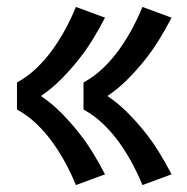

<svg xmlns="http://www.w3.org/2000/svg" viewBox="-20 -617 540 554"><path d="M391 -83Q378 -115 361 -146.5Q344 -178 323.5 -206.5Q303 -235 277.5 -259.5Q252 -284 221 -301V-379Q252 -396 277.5 -420.5Q303 -445 323.5 -473.5Q344 -502 361 -533.5Q378 -565 391 -597L475 -566Q458 -533 438.5 -501.5Q419 -470 396 -441.5Q373 -413 347 -387Q321 -361 290 -340Q321 -319 347 -293Q373 -267 396 -238.5Q419 -210 438.5 -178.5Q458 -147 475 -114ZM199 -83Q186 -115 169 -146.5Q152 -178 131.5 -206.5Q111 -235 85.5 -259.5Q60 -284 29 -301V-379Q60 -396 85.5 -420.5Q111 -445 131.5 -473.5Q152 -502 169 -533.5Q186 -565 199 -597L283 -566Q266 -533 246.5 -501.5Q227 -470 204 -441.5Q181 -413 155 -387Q129 -361 98 -340Q129 -319 155 -293Q181 -267 204 -238.5Q227 -210 246.5 -178.5Q266 -147 283 -114Z"/></svg>

Font: Iosevka SS18 Extrabold
Style: Regular
Weight: 800
Monospace: yes
Designer: Belleve Invis
Foundry: Belleve Invis
Version: Version 25.1.1; ttfautohint (v1.8.4)